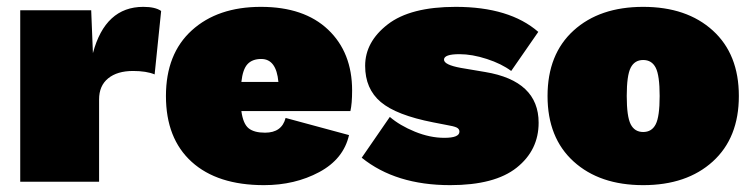

<svg xmlns="http://www.w3.org/2000/svg" viewBox="-20 -530 2195 560"><path d="M39 0V-500H246L251 -375Q287 -510 398 -510Q433 -510 450 -498L431 -313Q407 -323 368 -323Q322 -323 295.5 -301.5Q269 -280 269 -240V0Z M1007 -266Q1007 -228 1002 -206H684Q689 -169 705 -156Q721 -143 753 -143Q802 -143 813 -186L998 -136Q982 -66 911 -28Q840 10 750 10Q614 10 539 -58Q464 -126 464 -250Q464 -373 539.5 -441.5Q615 -510 741 -510Q867 -510 937 -443.5Q1007 -377 1007 -266ZM742 -358Q716 -358 702 -343Q688 -328 684 -291H792Q786 -358 742 -358Z M1293 10Q1134 10 1035 -70L1117 -189Q1146 -164 1190 -146Q1234 -128 1276 -128Q1320 -128 1320 -146Q1320 -154 1312 -158Q1304 -162 1280 -166L1244 -173Q1136 -194 1090.5 -232.5Q1045 -271 1045 -338Q1045 -408 1111 -459Q1177 -510 1309 -510Q1466 -510 1550 -437L1471 -323Q1443 -344 1400 -358Q1357 -372 1320 -372Q1275 -372 1275 -356Q1275 -341 1324 -332L1395 -320Q1551 -294 1551 -172Q1551 -92 1487 -41Q1423 10 1293 10Z M1653 -441Q1729 -510 1856 -510Q1983 -510 2059 -441Q2135 -372 2135 -250Q2135 -128 2059 -59Q1983 10 1856 10Q1729 10 1653 -59Q1577 -128 1577 -250Q1577 -372 1653 -441ZM1892.5 -332.5Q1881 -355 1856 -355Q1831 -355 1819.5 -332.5Q1808 -310 1808 -250Q1808 -190 1819.5 -167.5Q1831 -145 1856 -145Q1881 -145 1892.5 -167.5Q1904 -190 1904 -250Q1904 -310 1892.5 -332.5Z"/></svg>

Font: Elaine Sans Black
Style: Regular
Weight: 900
Designer: Wei Huang
Foundry: Wei Huang
Version: Version 2.001;December 24, 2019;FontCreator 12.0.0.2547 64-b